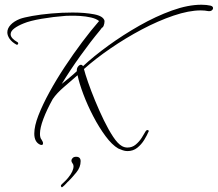

<svg xmlns="http://www.w3.org/2000/svg" viewBox="-20 -612 921 812"><path d="M519 27Q509 27 499 23.5Q489 20 480 16Q454 1 426.5 -36Q399 -73 374.5 -120Q350 -167 332.5 -213.5Q315 -260 308 -294L307 -293Q282 -271 251 -244.5Q220 -218 203 -193Q178 -148 163.5 -109.5Q149 -71 149 -46Q149 -29 156 -21Q162 -12 162 -6Q162 4 150 0Q125 -11 125 -47Q125 -79 142.5 -124Q160 -169 189 -222Q218 -275 254 -329.5Q290 -384 327.5 -434Q365 -484 399 -523Q387 -533 365 -538Q343 -543 319 -544.5Q295 -546 278 -545.5Q261 -545 258 -545Q205 -541 155.5 -532.5Q106 -524 80 -513Q55 -503 40 -491.5Q25 -480 25 -467Q25 -450 55 -433Q57 -431 57 -429Q57 -426 55 -424Q53 -422 50 -423Q30 -434 20.5 -448Q11 -462 11 -475Q11 -492 25 -507Q39 -522 64 -532Q80 -538 116 -544.5Q152 -551 197.5 -555Q243 -559 287 -559Q339 -559 378 -551.5Q417 -544 422 -524V-522Q422 -513 418.5 -503.5Q415 -494 412 -496L403 -484Q363 -436 320 -376Q277 -316 241 -257Q257 -270 273 -283Q289 -296 305 -311Q304 -323 310 -330.5Q316 -338 322 -338Q328 -338 331 -332Q376 -374 438 -419Q500 -464 569.5 -503.5Q639 -543 707 -567.5Q775 -592 832 -592Q843 -592 852.5 -591Q862 -590 871 -588Q881 -585 881 -578Q881 -572 875.5 -568Q870 -564 861 -565Q846 -568 829 -568Q779 -568 714 -546Q649 -524 580 -487.5Q511 -451 447 -407Q383 -363 335 -320Q340 -300 352.5 -264Q365 -228 382.5 -185.5Q400 -143 419.5 -103Q439 -63 458.5 -33.5Q478 -4 496 6Q507 12 519 12Q539 12 554 -0.5Q569 -13 579.5 -29.5Q590 -46 596 -57Q599 -62 604 -62Q609 -62 609 -57Q609 -55 608 -55Q602 -40 590 -20.5Q578 -1 560.5 13Q543 27 519 27ZM302 51Q321 51 321 70Q321 95 303 117Q285 139 270 154Q267 156 259.5 164.5Q252 173 244 179Q243 180 242 180Q240 180 238.5 177Q237 174 238 171Q240 168 250 159Q260 150 268 140Q291 112 291 91Q291 84 286.5 78.5Q282 73 282 67Q282 62 287 56.5Q292 51 302 51Z"/></svg>

Font: Waterfall
Style: Regular
Weight: 400
Designer: Robert E. Leuschke
Foundry: Robert E. Leuschke
Version: Version 1.010; ttfautohint (v1.8.3)